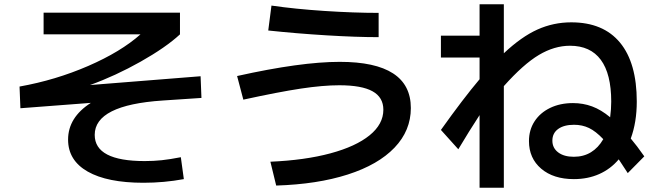

<svg xmlns="http://www.w3.org/2000/svg" viewBox="-20 -807 3040 894"><path d="M297 -157Q297 -260 403 -328L75 -303L71 -404Q239 -434 391 -500Q543 -566 634 -647H183V-748H818V-647Q752 -586 635 -520Q518 -454 399 -411L914 -452L918 -351L738 -339Q421 -318 421 -179Q421 -57 654 -57Q695 -57 733 -61Q771 -65 822 -75L836 27Q744 44 648 44Q480 44 388.5 -8Q297 -60 297 -157Z M1765 -296Q1765 -354 1714.5 -382Q1664 -410 1560 -410Q1484 -410 1381 -394.5Q1278 -379 1113 -343L1084 -453Q1380 -519 1562 -519Q1893 -519 1893 -304Q1893 -199 1817 -119.5Q1741 -40 1599.5 5.5Q1458 51 1266 57L1239 -54Q1400 -61 1518.5 -93Q1637 -125 1701 -177Q1765 -229 1765 -296ZM1244 -781Q1354 -765 1491 -756Q1628 -747 1743 -747V-634Q1639 -634 1499.5 -642.5Q1360 -651 1229 -665Z M2443 -150Q2443 -202 2469 -242Q2495 -282 2541.5 -304.5Q2588 -327 2648 -327Q2695 -327 2737 -311.5Q2779 -296 2821 -261Q2826 -299 2826 -334Q2826 -463 2777.5 -528.5Q2729 -594 2634 -594Q2561 -594 2489 -551Q2417 -508 2326 -406V67H2213V-271Q2164 -196 2114 -112L2033 -202Q2137 -348 2213 -438V-539H2033V-641H2213V-787H2326V-559Q2408 -636 2482.5 -669.5Q2557 -703 2640 -703Q2789 -703 2867 -608.5Q2945 -514 2945 -334Q2945 -238 2917 -162Q2945 -129 2980 -79L2903 -1L2861 -65Q2823 -20 2770 3.5Q2717 27 2652 27Q2557 27 2500 -21.5Q2443 -70 2443 -150ZM2652 -77Q2697 -77 2731.5 -98Q2766 -119 2789 -159Q2754 -196 2722.5 -211Q2691 -226 2653 -226Q2606 -226 2579 -206.5Q2552 -187 2552 -152Q2552 -118 2579 -97.5Q2606 -77 2652 -77Z"/></svg>

Font: Enso SemiBold
Style: Regular
Weight: 600
Designer: Coji Morishita
Foundry: UNDERFOREST DESIGN
Version: Version 1.000